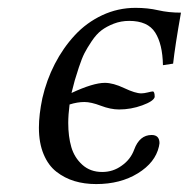

<svg xmlns="http://www.w3.org/2000/svg" viewBox="-20 -459 481 489"><path d="M240.2 -21Q268.1 -21 290 -37.1Q312.5 -52.7 321.8 -78.1Q335.4 -115.2 366.2 -115.2Q386.2 -115.2 386.2 -94.2Q386.2 -92.8 385.5 -90.1Q384.8 -87.4 384.8 -85.9Q375.5 -44.9 331.1 -17.6Q286.6 9.8 225.1 9.8Q194.8 9.8 169.7 2.2Q144.5 -5.4 123.8 -21.5Q103 -37.6 91.1 -66.2Q79.1 -94.7 79.1 -133.8Q79.1 -167 87.9 -209Q98.6 -255.4 119.6 -296.1Q140.6 -336.9 170.4 -369.1Q200.2 -401.4 240.2 -420.2Q280.3 -439 325.2 -439Q356.4 -439 382.8 -432.9Q409.2 -426.8 440.9 -426.8Q425.8 -341.8 420.9 -296.9L395 -293Q394 -346.7 375.2 -376.2Q356.4 -405.8 309.1 -405.8Q288.1 -405.8 269.8 -398.7Q251.5 -391.6 238.5 -381.8Q225.6 -372.1 213.6 -354.2Q201.7 -336.4 195.1 -323.5Q188.5 -310.5 180.9 -287.6Q173.3 -264.6 170.4 -254.2Q167.5 -243.7 162.1 -222.2Q217.3 -248 247.1 -248Q268.1 -248 296.4 -234.6Q324.7 -221.2 339.8 -221.2Q346.7 -221.2 356.4 -223.6Q366.2 -226.1 369.1 -226.1Q374 -226.1 374 -211.9Q371.1 -201.2 342.3 -190.7Q313.5 -180.2 283.2 -180.2Q261.7 -180.2 236.8 -189.7Q211.9 -199.2 194.8 -199.2Q177.2 -199.2 157.2 -192.9Q153.8 -166.5 153.8 -146Q153.8 -111.3 161.6 -84.5Q169.4 -57.6 189.7 -39.3Q210 -21 240.2 -21Z"/></svg>

Font: Linux Libertine G
Style: Italic
Weight: 400
Italic angle: -12°
Designer: Philipp H. Poll
Foundry: Philipp H. Poll
Version: Version 5.1.3